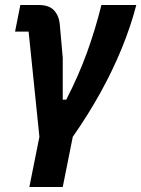

<svg xmlns="http://www.w3.org/2000/svg" viewBox="-20 -545 563 765"><path d="M97 200 137 0 94 -419H40L61 -525H135Q176 -525 195.5 -503.5Q215 -482 218 -450L230 -315V-148H244Q293 -243 326.5 -335.5Q360 -428 384 -525H523Q501 -440 465 -352Q429 -264 380 -175.5Q331 -87 270 0L230 200Z"/></svg>

Font: IBM Plex Sans Condensed
Style: Bold Italic
Weight: 700
Width: 3
Italic angle: -11.31°
Designer: Mike Abbink, Paul van der Laan, Pieter van Rosmalen
Foundry: Bold Monday
Version: Version 3.201